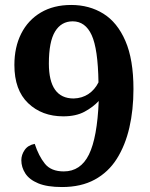

<svg xmlns="http://www.w3.org/2000/svg" viewBox="-20 -744 605 774"><path d="M230 10Q170 10 134 -5Q98 -20 82 -45Q66 -70 66 -98Q66 -120 79.5 -139.5Q93 -159 120 -164Q136 -115 161 -84Q186 -53 237 -53Q305 -53 338.5 -121Q372 -189 378 -337Q355 -312 320.5 -293.5Q286 -275 235 -275Q149 -275 93.5 -328Q38 -381 38 -482Q38 -554 65.5 -608.5Q93 -663 144.5 -693.5Q196 -724 267 -724Q340 -724 396.5 -689Q453 -654 485.5 -579Q518 -504 518 -385Q518 -301 501.5 -229.5Q485 -158 451 -104Q417 -50 362 -20Q307 10 230 10ZM277 -347Q311 -348 336.5 -365Q362 -382 377 -412Q375 -547 349.5 -602.5Q324 -658 273 -658Q227 -658 202 -617Q177 -576 177 -488Q177 -347 277 -347Z"/></svg>

Font: Noto Serif Sinhala
Style: Bold
Weight: 700
Designer: Jelle Bosma - Monotype Design Team
Foundry: Monotype Imaging Inc.
Version: Version 2.007; ttfautohint (v1.8.4.7-5d5b)